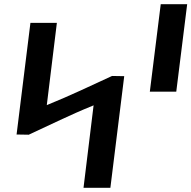

<svg xmlns="http://www.w3.org/2000/svg" viewBox="-20 -905 912 915"><path d="M820 -468 872 -885H746L694 -468ZM59 -264 117 -263C217 -309 315 -358 419 -400L426 -403L378 -10H506L572 -542L514 -543C414 -497 314 -449 210 -407L203 -404L251 -796H125Z"/></svg>

Font: Ny Stormning
Style: FinKur
Weight: 300
Designer: Robert Jablonski, Mew Too
Foundry: Cannot Into Space Fonts
Version: Version 0.90